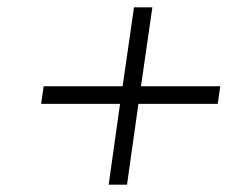

<svg xmlns="http://www.w3.org/2000/svg" viewBox="-20 -545 631 523"><path d="M276 -42 307 -262H92L99 -310H314L345 -525H395L364 -310H580L573 -262H357L326 -42Z"/></svg>

Font: Lexend ExtLt
Style: Italic
Weight: 250
Italic angle: -8.13011°
Designer: Bonnie Shaver-Troup, Thomas Jockin
Foundry: Lexend
Version: Version 1.007